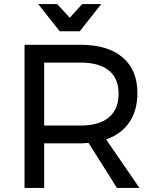

<svg xmlns="http://www.w3.org/2000/svg" viewBox="-20 -919 763 939"><path d="M552 0 413 -220Q389 -218 374 -218H196V0H100V-700H374Q507 -700 579.5 -638.5Q652 -577 652 -464Q652 -379 612.5 -321Q573 -263 499 -237L662 0ZM374 -305Q464 -305 512 -344.5Q560 -384 560 -461Q560 -536 512 -574.5Q464 -613 374 -613H196V-305ZM382 -899H475L370 -766H272L167 -899H260L321 -832Z"/></svg>

Font: Montserrat
Style: Regular
Weight: 400
Designer: Julieta Ulanovsky
Foundry: Julieta Ulanovsky
Version: Version 6.001